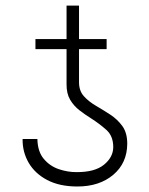

<svg xmlns="http://www.w3.org/2000/svg" viewBox="-20 -671 544 701"><path d="M393.5 -133.5Q393.5 -174.4 368.4 -196.7Q343.4 -219.1 312.9 -238.6Q290.5 -252.5 269.9 -268.5Q249.3 -284.4 236 -307Q222.7 -329.5 223 -363.6V-491.5H109.4V-528.4H223V-650.6H268.5V-528.4H369.3V-491.5H268.5V-370.7Q268.5 -339.5 286.2 -319.8Q304 -300.1 330.3 -284.8Q356.5 -269.5 382.6 -252.5Q408.7 -235.4 426.7 -210.8Q444.6 -186.1 444.6 -146.3Q444.2 -75.6 393.5 -32.8Q342.7 9.9 262.8 9.9Q197.4 9.9 152.5 -13.7Q107.6 -37.3 84.7 -76.7Q61.8 -116.1 62.5 -163.4H116.5Q117.5 -117.5 139.7 -91.1Q161.9 -64.6 194.6 -53.4Q227.3 -42.3 259.9 -42.6Q326 -42.3 359.6 -69.6Q393.1 -96.9 393.5 -133.5Z"/></svg>

Font: Inter UI Thin
Style: Regular
Weight: 100
Designer: Rasmus Andersson
Foundry: rsms
Version: 3.2;8d6f07862